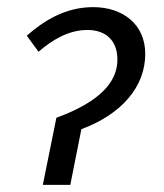

<svg xmlns="http://www.w3.org/2000/svg" viewBox="-20 -518 460 538"><path d="M100 0H177L208 -156C321 -198 387 -275 387 -367C387 -450 324 -498 241 -498C163 -498 103 -460 55 -418L88 -373C125 -405 171 -434 225 -434C277 -434 309 -404 309 -351C309 -287 258 -232 138 -188Z"/></svg>

Font: Source Sans Pro
Style: Italic
Weight: 400
Italic angle: -11°
Designer: Paul D. Hunt
Foundry: Adobe Systems Incorporated
Version: Version 3.006;hotconv 1.0.111;makeotfexe 2.5.65597